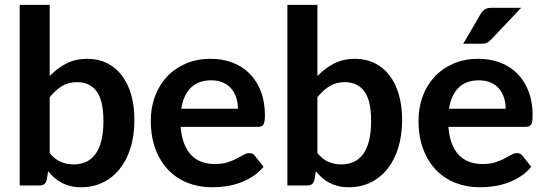

<svg xmlns="http://www.w3.org/2000/svg" viewBox="-20 -763 2243 790"><path d="M184.5 -133Q205.5 -107.5 230.2 -97Q255 -86.5 282.5 -86.5Q311 -86.5 333.8 -96.8Q356.5 -107 372.5 -128.8Q388.5 -150.5 397 -184.2Q405.5 -218 405.5 -265Q405.5 -349.5 377.5 -387.2Q349.5 -425 297 -425Q261.5 -425 235 -408.8Q208.5 -392.5 184.5 -363ZM184.5 -450Q215.5 -482.5 253.2 -501.8Q291 -521 339.5 -521Q384 -521 419.8 -503.5Q455.5 -486 480.8 -453.2Q506 -420.5 519.5 -374Q533 -327.5 533 -269.5Q533 -207 517.5 -156Q502 -105 473.2 -68.8Q444.5 -32.5 404 -12.5Q363.5 7.5 314 7.5Q290 7.5 270.5 2.8Q251 -2 234.5 -10.5Q218 -19 204.2 -31.2Q190.5 -43.5 178 -58.5L172.5 -24Q169.5 -11 162.2 -5.5Q155 0 142.5 0H61V-743H184.5Z M959 -315.5Q959 -339.5 952.2 -360.8Q945.5 -382 932 -398Q918.5 -414 897.8 -423.2Q877 -432.5 849.5 -432.5Q796 -432.5 765.2 -402Q734.5 -371.5 726 -315.5ZM723.5 -241Q726.5 -201.5 737.5 -172.8Q748.5 -144 766.5 -125.2Q784.5 -106.5 809.2 -97.2Q834 -88 864 -88Q894 -88 915.8 -95Q937.5 -102 953.8 -110.5Q970 -119 982.2 -126Q994.5 -133 1006 -133Q1021.5 -133 1029 -121.5L1064.5 -76.5Q1044 -52.5 1018.5 -36.2Q993 -20 965.2 -10.2Q937.5 -0.5 908.8 3.5Q880 7.5 853 7.5Q799.5 7.5 753.5 -10.2Q707.5 -28 673.5 -62.8Q639.5 -97.5 620 -148.8Q600.5 -200 600.5 -267.5Q600.5 -320 617.5 -366.2Q634.5 -412.5 666.2 -446.8Q698 -481 743.8 -501Q789.5 -521 847 -521Q895.5 -521 936.5 -505.5Q977.5 -490 1007 -460.2Q1036.5 -430.5 1053.2 -387.2Q1070 -344 1070 -288.5Q1070 -260.5 1064 -250.8Q1058 -241 1041 -241Z M1286 -133Q1307 -107.5 1331.8 -97Q1356.5 -86.5 1384 -86.5Q1412.5 -86.5 1435.2 -96.8Q1458 -107 1474 -128.8Q1490 -150.5 1498.5 -184.2Q1507 -218 1507 -265Q1507 -349.5 1479 -387.2Q1451 -425 1398.5 -425Q1363 -425 1336.5 -408.8Q1310 -392.5 1286 -363ZM1286 -450Q1317 -482.5 1354.8 -501.8Q1392.5 -521 1441 -521Q1485.5 -521 1521.2 -503.5Q1557 -486 1582.2 -453.2Q1607.5 -420.5 1621 -374Q1634.5 -327.5 1634.5 -269.5Q1634.5 -207 1619 -156Q1603.5 -105 1574.8 -68.8Q1546 -32.5 1505.5 -12.5Q1465 7.5 1415.5 7.5Q1391.5 7.5 1372 2.8Q1352.5 -2 1336 -10.5Q1319.5 -19 1305.8 -31.2Q1292 -43.5 1279.5 -58.5L1274 -24Q1271 -11 1263.8 -5.5Q1256.5 0 1244 0H1162.5V-743H1286Z M2060.5 -315.5Q2060.5 -339.5 2053.8 -360.8Q2047 -382 2033.5 -398Q2020 -414 1999.2 -423.2Q1978.5 -432.5 1951 -432.5Q1897.5 -432.5 1866.8 -402Q1836 -371.5 1827.5 -315.5ZM1825 -241Q1828 -201.5 1839 -172.8Q1850 -144 1868 -125.2Q1886 -106.5 1910.8 -97.2Q1935.5 -88 1965.5 -88Q1995.5 -88 2017.2 -95Q2039 -102 2055.2 -110.5Q2071.5 -119 2083.8 -126Q2096 -133 2107.5 -133Q2123 -133 2130.5 -121.5L2166 -76.5Q2145.5 -52.5 2120 -36.2Q2094.5 -20 2066.8 -10.2Q2039 -0.5 2010.2 3.5Q1981.5 7.5 1954.5 7.5Q1901 7.5 1855 -10.2Q1809 -28 1775 -62.8Q1741 -97.5 1721.5 -148.8Q1702 -200 1702 -267.5Q1702 -320 1719 -366.2Q1736 -412.5 1767.8 -446.8Q1799.5 -481 1845.2 -501Q1891 -521 1948.5 -521Q1997 -521 2038 -505.5Q2079 -490 2108.5 -460.2Q2138 -430.5 2154.8 -387.2Q2171.5 -344 2171.5 -288.5Q2171.5 -260.5 2165.5 -250.8Q2159.5 -241 2142.5 -241ZM2124.5 -731 2001 -600.5Q1991.5 -590.5 1982.8 -586.8Q1974 -583 1960 -583H1886L1957 -704.5Q1964.5 -717.5 1974.5 -724.2Q1984.5 -731 2004.5 -731Z"/></svg>

Font: LatoLatin
Style: Bold
Weight: 700
Designer: Lukasz Dziedzic with Adam Twardoch and Botio Nikoltchev
Foundry: tyPoland Lukasz Dziedzic
Version: Version 2.015; 2015-08-06; http://www.latofonts.com/